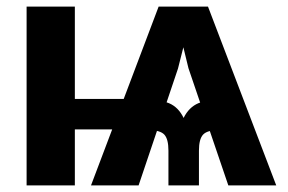

<svg xmlns="http://www.w3.org/2000/svg" viewBox="-20 -561 870 581"><path d="M670.9 0 550.3 -354.5 504.9 -541H609.4L815.9 0ZM60.5 0V-541H206.5V0ZM137.2 -169.4V-261.7H413.1V-169.4ZM489.7 0V-105Q489.7 -140.1 477.3 -153.6Q464.8 -167 430.2 -167.5V-260.7Q462.4 -260.7 491.2 -248.8Q520 -236.8 535.6 -204.1Q551.8 -236.8 580.6 -248.8Q609.4 -260.7 641.1 -260.7V-167.5Q606.9 -167 594.5 -153.6Q582 -140.1 582 -105V0ZM255.4 0 460 -541H565.9L518.6 -353.5L399.4 0Z"/></svg>

Font: Inter 17pt
Style: Bold
Weight: 700
Version: Version 4.001;git-66647c0bb